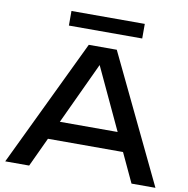

<svg xmlns="http://www.w3.org/2000/svg" viewBox="-97 -1020 1092 1114"><g transform="rotate(10 449.5 -463.0)"><path d="M184 -281H708V-172H184ZM892 0H751L424 -700H475L148 0H7L367 -750H532ZM234 -926H666V-840H234Z"/></g></svg>

Font: Unbounded Variable
Style: Regular
Weight: 400
Designer: Luke Prowse, Jean-Baptiste Morizot, Fátima Lázaro, Florian Runge
Foundry: NaN
Version: Version 1.600;FEAKit 1.0